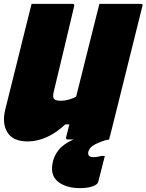

<svg xmlns="http://www.w3.org/2000/svg" viewBox="-22 -720 756 991"><path d="M121 10Q44 10 15.5 -38Q-13 -86 6 -158Q34 -268 61 -379Q88 -490 116 -600Q122 -625 128.5 -650Q135 -675 141 -700H353Q363 -700 361 -689Q335 -578 308.5 -468Q282 -358 255 -245Q249 -220 256.5 -210Q264 -200 292 -200Q331 -200 371 -221Q401 -341 431 -461Q461 -581 491 -700H705Q717 -700 713 -689L569 -110Q562 -80 554.5 -52Q547 -24 541 0H540L541 1Q528 1 509 8Q470 22 454 34.5Q438 47 434 63Q428 91 460 91Q481 91 499 85H519Q516 96 513 109Q510 122 503.5 146.5Q497 171 485 219Q482 232 456.5 241.5Q431 251 390 251Q323 251 281 220.5Q239 190 248 129Q254 88 279.5 55.5Q305 23 357 0H327Q322 0 320 -3.5Q318 -7 319 -11Q327 -43 336 -78H315Q271 -36 221 -13Q171 10 121 10Z"/></svg>

Font: Recursive Sn Lnr St XBk
Style: Italic
Weight: 1000
Italic angle: -15°
Version: Version 1.079;hotconv 1.0.112;makeotfexe 2.5.65598; ttfautoh